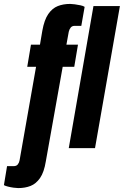

<svg xmlns="http://www.w3.org/2000/svg" viewBox="-92 -756 632 980"><path d="M1 204Q-8 204 -22.5 202Q-37 200 -51 196.5Q-65 193 -72 189L-56 92H-22Q-8 92 -1 83Q6 74 8 62L92 -415H47L66 -528H112L124 -599Q134 -655 154.5 -684.5Q175 -714 203 -725Q231 -736 266 -736Q275 -736 289.5 -734Q304 -732 318.5 -729Q333 -726 340 -721L323 -624H289Q276 -624 269 -615.5Q262 -607 259 -594L247 -528H306L287 -415H228L142 67Q133 123 112.5 152.5Q92 182 64 193Q36 204 1 204ZM259 0 385 -725H520L393 0Z"/></svg>

Font: Archivo ExtraCondensed ExtraBold
Style: Italic
Weight: 800
Width: 2
Italic angle: -10°
Designer: Hector Gatti
Foundry: Omnibus-Type
Version: Version 2.001